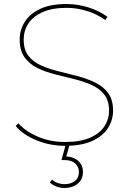

<svg xmlns="http://www.w3.org/2000/svg" viewBox="-20 -723 641 956"><path d="M304 3Q228 3 160.5 -25Q93 -53 58 -96L72 -109Q105 -70 167.5 -43Q230 -16 303 -16Q379 -16 427.5 -37Q476 -58 499.5 -93.5Q523 -129 523 -172Q523 -222 499 -252.5Q475 -283 435 -300.5Q395 -318 348 -329.5Q301 -341 253.5 -353Q206 -365 166 -384.5Q126 -404 102 -438Q78 -472 78 -527Q78 -573 102.5 -613Q127 -653 178.5 -678Q230 -703 312 -703Q368 -703 422.5 -685.5Q477 -668 515 -639L504 -623Q462 -654 411 -669Q360 -684 313 -684Q240 -684 192 -662.5Q144 -641 121 -605.5Q98 -570 98 -526Q98 -475 122 -444.5Q146 -414 186 -396.5Q226 -379 273.5 -367.5Q321 -356 368 -343.5Q415 -331 455 -311.5Q495 -292 519 -259Q543 -226 543 -172Q543 -126 518 -86Q493 -46 440 -21.5Q387 3 304 3ZM302 213Q281 213 263 206.5Q245 200 228 186L239 171Q251 182 267.5 188Q284 194 301 194Q332 194 352.5 178.5Q373 163 373 134Q373 108 354.5 91Q336 74 302 74H286L308 -5H327L310 56Q348 58 370.5 79Q393 100 393 134Q393 170 367 191.5Q341 213 302 213Z"/></svg>

Font: Montserrat Thin Thin
Style: Regular
Weight: 250
Version: Version 9.000